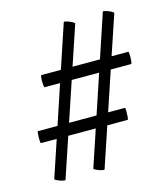

<svg xmlns="http://www.w3.org/2000/svg" viewBox="-91 -560 626 717"><g transform="rotate(-15 222.0 -201.5)"><path d="M75 83Q75 86 64.5 83.5Q54 81 44.5 76.5Q35 72 35 70L221 -487Q222 -490 232 -487Q242 -484 252 -479Q262 -474 261 -471ZM22 -73Q20 -73 19.5 -84.5Q19 -96 20 -107.5Q21 -119 22 -119H358Q361 -119 361 -107.5Q361 -96 360 -84.5Q359 -73 357 -73ZM226 83Q226 86 215.5 83.5Q205 81 195.5 76.5Q186 72 186 70L372 -487Q373 -490 383 -487Q393 -484 403 -479Q413 -474 412 -471ZM89 -271Q87 -271 86 -283Q85 -295 86 -306.5Q87 -318 89 -318H425Q427 -318 427.5 -306.5Q428 -295 427 -283Q426 -271 423 -271Z"/></g></svg>

Font: Cormorant
Style: Bold Italic
Weight: 700
Italic angle: -10°
Designer: Christian Thalmann (Catharsis Fonts)
Foundry: Catharsis Fonts
Version: Version 4.000